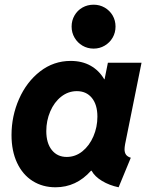

<svg xmlns="http://www.w3.org/2000/svg" viewBox="-20 -794 641 822"><path d="M29.3 -215.8Q29.3 -296.9 61.5 -370.1Q93.8 -443.4 151.6 -488.3Q209.5 -533.2 282.7 -533.2Q331.5 -533.2 367.9 -512.7Q404.3 -492.2 426.3 -454.6H427.7L441.9 -525.4H585.9L515.6 -176.8Q513.2 -163.1 513.2 -154.8Q513.2 -140.6 519.5 -131.8Q525.9 -123 540 -118.7L487.8 7.8Q448.2 -0.5 417 -19.3Q385.7 -38.1 372.1 -63H369.6Q306.6 7.8 217.8 7.8Q162.6 7.8 119.9 -19Q77.1 -45.9 53.2 -96.7Q29.3 -147.5 29.3 -215.8ZM397 -294.4Q397 -345.7 373.3 -374.8Q349.6 -403.8 309.1 -403.8Q272 -403.8 241.9 -380.1Q211.9 -356.4 195.1 -316.9Q178.2 -277.3 178.2 -232.9Q178.2 -181.2 201.9 -151.6Q225.6 -122.1 265.6 -122.1Q302.7 -122.1 332.8 -146.2Q362.8 -170.4 379.9 -210.2Q397 -250 397 -294.4ZM286.6 -680.2Q286.6 -706.5 299.1 -728Q311.5 -749.5 333 -761.7Q354.5 -773.9 380.9 -773.9Q406.7 -773.9 428.2 -761.5Q449.7 -749 462.2 -727.8Q474.6 -706.5 474.6 -680.2Q474.6 -654.3 462.2 -632.8Q449.7 -611.3 428.2 -598.6Q406.7 -585.9 380.9 -585.9Q354.5 -585.9 333 -598.6Q311.5 -611.3 299.1 -632.8Q286.6 -654.3 286.6 -680.2Z"/></svg>

Font: Reddit Sans Fudge ExBold Italic
Style: Regular
Weight: 800
Italic angle: -11.25°
Designer: Stephen Hutchings
Version: Version 1.013